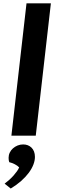

<svg xmlns="http://www.w3.org/2000/svg" viewBox="-20 -802 337 1135"><path d="M136.7 -782.2H280.8L191.4 0H47.4ZM7.3 283.7Q21 273.4 34.7 261.2Q48.3 249 59.8 236.1Q71.3 223.1 80.1 210.7Q88.9 198.2 93.3 187.5Q83.5 177.2 67.4 168.9Q51.3 160.6 34.7 156.7Q32.7 151.9 31.7 144.8Q30.8 137.7 30.8 130.9Q30.8 114.7 37.6 100.3Q44.4 85.9 56.4 75.2Q68.4 64.5 84 58.1Q99.6 51.8 117.2 51.8Q131.8 51.8 144.3 56.6Q156.7 61.5 166.3 70.8Q175.8 80.1 181.2 94Q186.5 107.9 186.5 125.5Q186.5 147.5 177.2 171.4Q168 195.3 149.9 219.7Q131.8 244.1 105 267.8Q78.1 291.5 43.5 312.5Z"/></svg>

Font: Proza Libre
Style: SemiBold Italic
Weight: 600
Designer: Jasper de Waard
Foundry: Jasper de Waard
Version: Version 1.000; ttfautohint (v1.4.1.8-43bc)